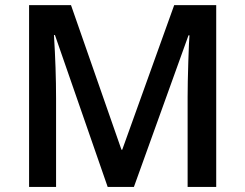

<svg xmlns="http://www.w3.org/2000/svg" viewBox="-20 -734 963 754"><path d="M402.8 0 195.8 -596.2H191.9Q200.2 -463.4 200.2 -347.2V0H94.2V-713.9H258.8L457 -146H460L664.1 -713.9H829.1V0H716.8V-353Q716.8 -406.2 719.5 -491.7Q722.2 -577.1 724.1 -595.2H720.2L505.9 0Z"/></svg>

Font: f5_41667          
Style: Regular
Weight: 600
Foundry: Ascender Corporation
Version: Version 1.10